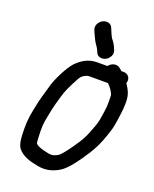

<svg xmlns="http://www.w3.org/2000/svg" viewBox="-163 -953 866 1079"><g transform="rotate(20 270.5 -413.5)"><path d="M377.9 -726.5 372.7 -738.6C365.3 -756 359.3 -766.4 345.4 -783.1C338.8 -792.3 331.6 -809.7 324.6 -826.4L318.8 -840.4C308.3 -865.8 279 -866.4 259.9 -855.9C241.1 -845.6 224.2 -820.2 234.4 -795.6L240.3 -781.2C244.7 -771.7 248.3 -764.2 253.1 -754.1C265.2 -725.2 281.2 -712.1 288.3 -693.7L293.5 -681.5C304.1 -656 333.9 -656 352.7 -666.4C371.3 -676.8 388.1 -701.9 377.9 -726.5ZM408.4 -541C423.7 -526.7 439.1 -506.4 447.2 -485.4C448.9 -478.8 449.4 -422.1 447.3 -409C445.6 -398.4 444.3 -388 442.9 -374.3L436.8 -336C435.2 -326 432.1 -313.8 425.8 -294.7C401.4 -227.9 390.5 -200.4 343.4 -135.1C315.4 -95 294.1 -72.5 287.7 -68.3C269.1 -56.3 252 -50.2 227.5 -55.5C190.8 -62.4 158.3 -72.7 150 -85.6C148 -88.6 146.6 -102.6 145.8 -122.8C143.6 -175.6 143 -199.6 154.9 -253.8C166.1 -313.5 176.9 -350.8 194.5 -406C201.9 -429.2 242 -508.4 251.1 -518.1C257.2 -524.5 261.2 -527.5 263.7 -529C276.1 -536.4 284.9 -541 297.1 -541ZM372.8 -630H311.1C256.6 -630 218.1 -601.8 190.3 -573.3C161.5 -543.8 119.8 -460.6 107.9 -418.1C91.5 -360.8 78.7 -322.5 66.6 -258.1C53.7 -197.9 53.3 -161.5 55 -105.1C57.1 -69 60.6 -44.3 73.6 -26.3C101.8 10.3 150.2 23.1 197.5 31.6C248 41.6 291.5 28.1 328.4 4.3C355.1 -12.9 381.9 -44.7 415.4 -92C464.7 -162.1 486.5 -205 510.4 -278.5C517.8 -299.7 523.2 -319.2 525.8 -336L532 -375C533.9 -387.5 534.8 -399.3 536.3 -409C538.3 -421.8 539.5 -438.5 540.5 -462.1C541.1 -489 538.9 -510.4 531.9 -528.1C525.4 -544.5 516.2 -561.2 505.6 -576.4C505.9 -577.3 507.7 -583 508.1 -586C512.2 -612 493.1 -630 470.1 -630H456C453.9 -632.2 451.9 -634.6 449.4 -636.5L441.2 -642.9C421.4 -660.4 389.4 -652.7 372.8 -630Z"/></g></svg>

Font: Just Breathe
Style: BdObl3
Weight: 400
Foundry: Cannot Into Space Fonts
Version: Version 0.72